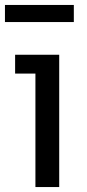

<svg xmlns="http://www.w3.org/2000/svg" viewBox="-25 -755 353 775"><path d="M214 0H118V-534H214ZM214 -458H36V-534H214ZM273 -666H-5V-735H273Z"/></svg>

Font: Sora Variable
Style: Regular
Weight: 400
Designer: Jonathan Barnbrook, Julián Moncada
Foundry: Barnbrook Fonts
Version: Version 2.000